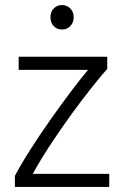

<svg xmlns="http://www.w3.org/2000/svg" viewBox="-20 -741 492 761"><path d="M39 0V-44Q65 -93 102.5 -151.5Q140 -210 182 -269.5Q224 -329 262.5 -380Q301 -431 329 -464H54V-516H405V-468Q381 -441 343.5 -394Q306 -347 263.5 -288.5Q221 -230 180.5 -168.5Q140 -107 110 -52H413V0ZM226 -624Q206 -624 193 -637.5Q180 -651 180 -673Q180 -694 193 -707.5Q206 -721 226 -721Q245 -721 258.5 -707.5Q272 -694 272 -673Q272 -651 258.5 -637.5Q245 -624 226 -624Z"/></svg>

Font: Ubuntu Sans Light
Style: Regular
Weight: 300
Designer: Dalton Maag Ltd
Foundry: Dalton Maag Ltd
Version: Version 1.006; ttfautohint (v1.8.4.7-5d5b)